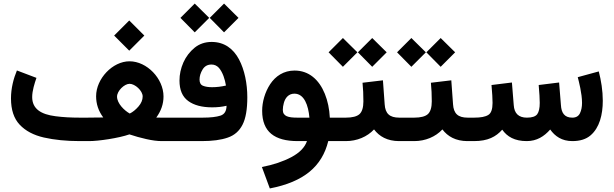

<svg xmlns="http://www.w3.org/2000/svg" viewBox="-20 -790 3437 1075"><path d="M427.2 -131.3C377 -131.3 331.5 -133.8 291 -139.2C210.4 -149.4 160.2 -179.7 160.2 -246.6C160.2 -282.2 173.8 -324.2 184.1 -354L74.7 -395.5C55.7 -350.1 41.5 -295.4 41.5 -239.3C41.5 -175.3 57.6 -126.5 90.3 -91.8C123 -57.1 168 -33.2 226.1 -20C284.2 -6.8 351.1 0 427.2 0H479.5C531.7 0 644.5 -16.6 704.6 -37.6C734.9 -27.3 766.6 -18.6 799.3 -11.2C832 -3.9 860.8 0 886.2 0H948.7V-131.3H880.9C873 -131.3 864.3 -131.3 855 -131.8C881.8 -168.5 895.5 -207.5 895.5 -250C895.5 -350.1 802.7 -446.8 705.1 -446.8C610.4 -446.8 518.1 -349.6 518.1 -251C518.1 -208 531.2 -168.5 558.1 -132.3C543 -131.8 526.9 -131.8 509.3 -131.8C491.7 -131.3 477.5 -131.3 467.3 -131.3ZM619.1 -590.8 703.6 -506.3 788.1 -590.8 703.6 -675.3ZM705.6 -320.8C735.8 -320.8 778.8 -282.2 778.8 -250C778.8 -230.5 771 -211.9 755.4 -193.8C739.7 -175.8 723.6 -162.6 706.5 -154.3C676.3 -170.9 635.3 -210.9 635.3 -249C635.3 -281.2 676.3 -320.8 705.6 -320.8Z M1154.3 -689.9 1234.4 -608.9 1315.4 -689.9 1234.4 -770ZM990.2 -689.9 1070.3 -608.9 1151.4 -689.9 1070.3 -770ZM929.2 -131.3V0H1108.9C1168.5 0 1217.3 -6.3 1254.9 -19.5C1292.5 -32.2 1319.8 -56.2 1337.9 -91.8C1356 -127 1364.7 -178.2 1364.7 -245.1C1364.7 -321.8 1349.6 -398.4 1317.9 -458C1286.1 -517.6 1235.8 -555.2 1165 -555.2C1128.4 -555.2 1096.2 -544.4 1069.3 -522.5C1042.5 -500.5 1021.5 -473.1 1006.8 -440.4C992.2 -407.2 984.9 -373.5 984.9 -338.9C984.9 -286.6 1001 -248.5 1033.7 -224.6C1066.4 -200.7 1110.8 -189 1168 -189C1196.8 -189 1223.6 -191.9 1248.5 -197.8C1248 -168 1236.8 -149.9 1214.4 -142.6C1191.9 -135.3 1158.7 -131.3 1114.7 -131.3ZM1167.5 -301.8C1147.5 -301.8 1130.4 -304.2 1117.2 -309.6C1104 -314.5 1097.2 -326.2 1097.2 -344.2C1097.2 -363.3 1103 -382.3 1114.3 -400.9C1125.5 -419.4 1142.1 -428.7 1164.1 -428.7C1180.7 -428.7 1194.3 -422.4 1205.6 -410.2C1227.5 -384.8 1239.7 -344.7 1245.1 -311C1218.3 -304.7 1192.4 -301.8 1167.5 -301.8Z M1629.4 -395C1568.4 -395 1522.5 -363.8 1492.7 -318.8C1462.9 -273.4 1447.8 -218.3 1447.8 -169.9C1447.8 -51.3 1517.6 0 1647 0H1698.7C1686.5 35.6 1657.2 65.4 1611.3 89.8C1564.9 114.3 1510.3 132.8 1446.3 145L1490.7 265.1C1682.6 228 1783.2 141.1 1817.9 0H1867.7V-131.3H1826.7C1824.2 -180.2 1814.9 -224.6 1798.8 -264.6C1766.6 -344.2 1709 -395 1629.4 -395ZM1645.5 -131.3C1594.7 -131.3 1563.5 -138.2 1563.5 -174.8C1563.5 -186.5 1565.4 -199.7 1569.3 -213.9C1577.1 -242.2 1595.7 -265.6 1628.4 -265.6C1683.6 -265.6 1706.5 -199.7 1712.4 -131.3Z M1983.9 -497.1 2064 -416 2145 -497.1 2064 -577.1ZM1819.8 -497.1 1899.9 -416 1981 -497.1 1899.9 -577.1ZM1848.1 0H1916.5C1978.5 0 2035.6 -23.9 2074.2 -65.4C2103.5 -26.4 2148.4 0 2214.8 0H2226.1V-131.3H2215.8C2161.1 -131.3 2137.2 -154.3 2133.8 -205.6L2124 -340.3L2009.8 -326.7C2013.2 -293 2014.6 -258.8 2014.6 -222.2C2014.6 -188.5 2007.3 -164.6 1993.2 -151.4C1979 -138.2 1953.1 -131.3 1916.5 -131.3H1848.1Z M2367.2 -497.1 2447.3 -416 2528.3 -497.1 2447.3 -577.1ZM2203.1 -497.1 2283.2 -416 2364.3 -497.1 2283.2 -577.1ZM2206.5 0H2299.3C2361.3 0 2418.5 -23.9 2457 -65.4C2486.3 -26.4 2531.2 0 2597.7 0H2608.9V-131.3H2598.6C2543.9 -131.3 2520 -154.3 2516.6 -205.6L2506.8 -340.3L2392.6 -326.7C2396 -293 2397.5 -258.8 2397.5 -222.2C2397.5 -188.5 2390.1 -164.6 2376 -151.4C2361.8 -138.2 2335.9 -131.3 2299.3 -131.3H2206.5Z M2929.2 0C2985.4 0 3026.9 -26.4 3060.5 -64.9C3087.4 -27.3 3125.5 0 3184.6 0C3227.5 0 3261.7 -10.7 3286.6 -32.2C3336.4 -74.7 3355 -147.5 3355 -226.1C3355 -282.2 3345.7 -339.8 3332.5 -390.1L3214.8 -357.9C3220.7 -335 3238.8 -267.1 3238.8 -213.9C3238.8 -191.4 3234.9 -171.9 3227.1 -155.8C3219.2 -139.6 3205.1 -131.3 3184.1 -131.3C3139.6 -131.3 3123 -159.2 3120.6 -201.7L3110.4 -328.1L2996.1 -314C2997.6 -295.4 2999 -275.9 3000.5 -255.4C3001.5 -234.9 3002 -221.2 3002 -213.9C3002 -184.1 2997.1 -163.1 2987.8 -150.4C2978 -137.7 2959 -131.3 2930.2 -131.3C2883.8 -131.3 2859.4 -154.8 2856.4 -201.7L2846.2 -328.1L2731.9 -314C2733.4 -295.4 2734.9 -275.9 2736.3 -255.9C2737.3 -235.4 2737.8 -221.2 2737.8 -213.9C2737.8 -178.7 2730 -156.2 2713.9 -146.5C2697.8 -136.2 2671.4 -131.3 2634.8 -131.3H2588.9V0H2633.8C2711.9 0 2756.8 -24.4 2792 -64C2819.3 -24.9 2861.3 0 2929.2 0Z"/></svg>

Font: Vazirmatn
Style: Bold
Weight: 700
Designer: Saber Rastikerdar
Foundry: Saber Rastikerdar
Version: Version 33.003